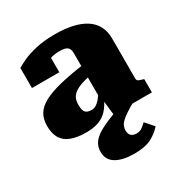

<svg xmlns="http://www.w3.org/2000/svg" viewBox="-184 -691 1021 1076"><g transform="rotate(-30 326.0 -152.5)"><path d="M216 145Q216 114 231.5 90Q247 66 280 46Q313 26 366 5Q419 -16 493 -43L525 -11Q485 11 459.5 28Q434 45 420.5 58.5Q407 72 402 85Q397 98 397 112Q397 134 409 145.5Q421 157 443 157Q466 157 482 144.5Q498 132 508 122L555 175Q526 208 486 228.5Q446 249 376 249Q302 249 259 223.5Q216 198 216 145ZM632 0H384L372 -106L363 -101V-412Q363 -425 358 -436Q353 -447 339.5 -453Q326 -459 299 -459Q261 -459 236 -449Q211 -439 203 -427Q192 -431 188.5 -438.5Q185 -446 190 -454.5Q195 -463 207 -468.5Q219 -474 239 -473V-357H62V-487Q78 -497 112 -513Q146 -529 199 -541.5Q252 -554 324 -554Q388 -554 437.5 -542.5Q487 -531 521 -508.5Q555 -486 572.5 -452Q590 -418 590 -372V-114Q590 -106 593.5 -101.5Q597 -97 604.5 -94.5Q612 -92 624 -88L632 -86ZM29 -131Q29 -175 48 -206Q67 -237 108 -259Q149 -281 215 -297.5Q281 -314 375 -327V-254Q340 -247 316 -238.5Q292 -230 277 -219.5Q262 -209 254 -197.5Q246 -186 243 -172.5Q240 -159 240 -145Q240 -121 245.5 -107.5Q251 -94 262.5 -88.5Q274 -83 290 -83Q305 -83 318.5 -90.5Q332 -98 346 -114Q360 -130 375 -157L385 -110Q365 -65 340.5 -39Q316 -13 282.5 -1Q249 11 203 11Q144 11 105 -4Q66 -19 47.5 -50Q29 -81 29 -131Z"/></g></svg>

Font: Roboto Serif 20pt Black
Style: Regular
Weight: 900
Version: Version 1.008